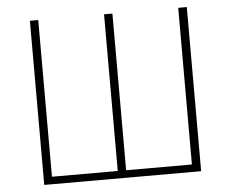

<svg xmlns="http://www.w3.org/2000/svg" viewBox="-52 -786 1016 846"><g transform="rotate(-5 456.5 -363.0)"><path d="M110 0H804V-726H766V-33H475V-726H438V-33H147V-726H110Z"/></g></svg>

Font: Noto Sans Japanese Thin
Style: Regular
Weight: 100
Designer: Ryoko NISHIZUKA (kana & ideographs); Paul D. Hunt (Latin, Greek & Cyrillic); Wenlong ZHANG (bopomofo); Sandoll Communica
Foundry: Adobe Systems Incorporated
Version: Version 1.000;PS 1;hotconv 1.0.78;makeotf.lib2.5.61930